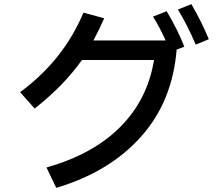

<svg xmlns="http://www.w3.org/2000/svg" viewBox="-20 -858 1040 925"><path d="M902 -838Q951 -754 986 -669L923 -643Q882 -739 837 -812ZM783 -804Q837 -713 868 -633L831 -619Q811 -369 659 -199Q507 -29 251 47L204 -51Q429 -115 560 -247Q691 -379 722 -569H375Q329 -505 274.5 -449Q220 -393 147 -335L77 -414Q286 -568 382 -797L482 -770Q457 -713 430 -663H778Q750 -726 717 -778Z"/></svg>

Font: IBM Plex Sans JP Medium
Style: Regular
Weight: 500
Designer: Mike Abbink; Paul van der Laan; Pieter van Rosmalen; Wujin Sim; Yejin Wi; Jinhee Kim; Boomi Park; Yona Kim; Kichan Ma
Foundry: Sandoll Inc.
Version: Version 1.001